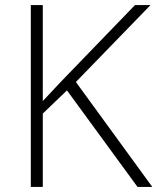

<svg xmlns="http://www.w3.org/2000/svg" viewBox="-20 -734 618 754"><path d="M578 0H520L243 -379L148 -288V0H101V-714H148V-337Q166 -356 184.5 -376Q203 -396 223 -417L510 -714H571L278 -412Z"/></svg>

Font: Noto Kufi Arabic ExtraLight
Style: Regular
Weight: 200
Designer: Monotype Design Team, David Williams, Khaled Hosny
Foundry: Google LLC
Version: Version 2.109; ttfautohint (v1.8.4.7-5d5b)